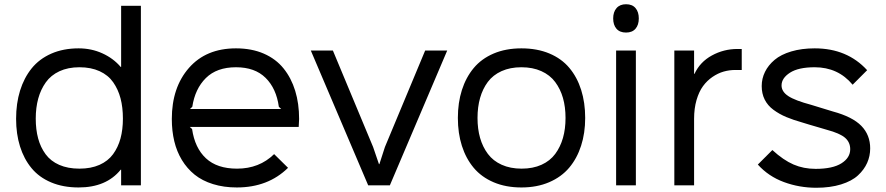

<svg xmlns="http://www.w3.org/2000/svg" viewBox="-20 -866 4140 897"><path d="M554.2 -312Q554.2 -364.3 543.2 -406.2Q532.2 -448.2 508.8 -481.7Q485.4 -515.1 445.3 -533.4Q405.3 -551.8 351.1 -551.8Q297.9 -551.8 257.8 -533.2Q217.8 -514.6 194.1 -481.4Q170.4 -448.2 158.7 -405.8Q147 -363.3 147 -312Q147 -260.7 158.2 -219.2Q169.4 -177.7 193.1 -145.5Q216.8 -113.3 256.8 -95.7Q296.9 -78.1 351.1 -78.1Q404.8 -78.1 444.6 -95.7Q484.4 -113.3 508.1 -145.5Q531.7 -177.7 543 -219.2Q554.2 -260.7 554.2 -312ZM638.2 -838.9V0H545.9V-73.2H543.9Q476.6 9.8 347.2 9.8Q274.9 9.8 218.8 -13.9Q162.6 -37.6 127.2 -80.6Q91.8 -123.5 73.5 -181.9Q55.2 -240.2 55.2 -311Q55.2 -382.8 73.7 -442.6Q92.3 -502.4 127.9 -546.6Q163.6 -590.8 219.7 -615.5Q275.9 -640.1 347.2 -640.1Q407.2 -640.1 458.5 -616.7Q509.8 -593.3 543.9 -553.2H545.9V-838.9Z M867.7 -356.9H1293.5L1282.7 -367.2Q1271 -452.6 1220.9 -502.2Q1170.9 -551.8 1082.5 -551.8Q992.7 -551.8 941.9 -501.5Q891.1 -451.2 878.4 -367.2ZM1377.4 -310.1Q1377.4 -299.3 1375.5 -272.9H866.7L877.4 -263.2Q890.1 -174.8 942.1 -126.5Q994.1 -78.1 1087.4 -78.1Q1191.4 -78.1 1260.7 -146L1325.7 -82Q1232.4 9.8 1086.4 9.8Q1025.4 9.8 975.1 -5.9Q924.8 -21.5 889.4 -50Q854 -78.6 829.8 -118.4Q805.7 -158.2 794.2 -206.3Q782.7 -254.4 782.7 -310.1Q782.7 -457.5 862.8 -548.8Q942.9 -640.1 1082.5 -640.1Q1155.8 -640.1 1212.4 -615.5Q1269 -590.8 1304.9 -546.1Q1340.8 -501.5 1359.1 -441.9Q1377.4 -382.3 1377.4 -310.1Z M1966.3 -629.9H2069.3L1801.3 0H1700.2L1432.1 -629.9H1535.2L1723.1 -179.2L1750.5 -99.1H1752.4L1778.3 -179.2Z M2610.1 -221.7Q2622.1 -263.7 2622.1 -314.9Q2622.1 -366.2 2610.1 -408.2Q2598.1 -450.2 2573.7 -482.9Q2549.3 -515.6 2509 -533.7Q2468.8 -551.8 2416 -551.8Q2363.3 -551.8 2323.2 -533.7Q2283.2 -515.6 2259 -483.2Q2234.9 -450.7 2222.9 -408.4Q2210.9 -366.2 2210.9 -314.9Q2210.9 -263.7 2222.9 -221.7Q2234.9 -179.7 2259.3 -147Q2283.7 -114.3 2324 -96.2Q2364.3 -78.1 2417 -78.1Q2469.7 -78.1 2509.8 -96.2Q2549.8 -114.3 2574 -147Q2598.1 -179.7 2610.1 -221.7ZM2713.9 -314.9Q2713.9 -244.1 2694.8 -185.1Q2675.8 -126 2639.2 -82.5Q2602.5 -39.1 2545.4 -14.6Q2488.3 9.8 2416 9.8Q2343.3 9.8 2286.4 -14.4Q2229.5 -38.6 2193.1 -82Q2156.7 -125.5 2137.9 -184.6Q2119.1 -243.7 2119.1 -314.9Q2119.1 -386.2 2137.9 -445.3Q2156.7 -504.4 2193.1 -548.1Q2229.5 -591.8 2286.4 -616Q2343.3 -640.1 2416 -640.1Q2489.3 -640.1 2546.4 -616.2Q2603.5 -592.3 2639.9 -548.8Q2676.3 -505.4 2695.1 -446Q2713.9 -386.7 2713.9 -314.9Z M2950.7 -629.9V0H2858.4V-629.9ZM2904.8 -713.9Q2875.5 -713.9 2860.1 -731.7Q2844.7 -749.5 2844.7 -779.8Q2844.7 -810.1 2860.4 -828.1Q2876 -846.2 2904.8 -846.2Q2934.1 -846.2 2949.2 -828.1Q2964.4 -810.1 2964.4 -779.8Q2964.4 -749.5 2949 -731.7Q2933.6 -713.9 2904.8 -713.9Z M3445.3 -637.2V-539.1H3415.5Q3387.2 -539.1 3360.6 -531.5Q3334 -523.9 3308.6 -506.6Q3283.2 -489.3 3264.4 -463.6Q3245.6 -438 3234.1 -398.7Q3222.7 -359.4 3222.7 -311V0H3130.4V-629.9H3222.7V-521H3224.6Q3250.5 -576.7 3305.9 -606.9Q3361.3 -637.2 3425.3 -637.2Z M4045.4 -172.9Q4045.4 -136.7 4031.2 -105Q4017.1 -73.2 3988.3 -46.6Q3959.5 -20 3909.2 -4.4Q3858.9 11.2 3793.5 11.2Q3714.4 11.2 3642.3 -15.4Q3570.3 -42 3520.5 -97.2L3588.4 -165Q3640.1 -117.7 3687.3 -97.4Q3734.4 -77.1 3790.5 -77.1Q3870.1 -77.1 3911.1 -103Q3952.1 -128.9 3952.1 -168.9Q3952.1 -201.2 3928.2 -222.2Q3904.3 -243.2 3842.3 -259.8Q3835.9 -261.7 3811.8 -268.8Q3787.6 -275.9 3760.3 -283.9Q3732.9 -292 3730.5 -293Q3685.5 -305.7 3653.1 -319.3Q3620.6 -333 3593.5 -353Q3566.4 -373 3552.5 -400.9Q3538.6 -428.7 3538.6 -463.9Q3538.6 -499 3554 -530.3Q3569.3 -561.5 3598.9 -586.4Q3628.4 -611.3 3676.8 -625.7Q3725.1 -640.1 3786.1 -640.1Q3938 -640.1 4031.2 -538.1L3963.4 -470.2Q3895.5 -551.8 3786.1 -551.8Q3710 -551.8 3670.7 -526.4Q3631.3 -501 3631.3 -466.8Q3631.3 -438 3662.6 -417.2Q3693.8 -396.5 3770.5 -376Q3773.9 -375 3818.4 -361.3Q3862.8 -347.7 3871.1 -345.2Q3962.9 -320.3 4004.2 -277.8Q4045.4 -235.4 4045.4 -172.9Z"/></svg>

Font: Sinkin Sans 400 Regular
Style: Regular
Weight: 400
Designer: Keith Bates
Foundry: K-Type
Version: Sinkin Sans (version 1.0)  by Keith Bates   •   © 2014   www